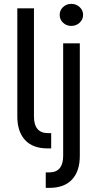

<svg xmlns="http://www.w3.org/2000/svg" viewBox="-20 -749 489 969"><path d="M222.7 -77.1H238.3V0H220.7Q145 0 106.2 -42.5Q67.4 -85 67.4 -161.1V-707H151.4V-161.1Q151.4 -77.1 222.7 -77.1ZM382.8 -530.3V38.1Q382.8 114.3 343.8 156.7Q304.7 199.2 228.5 199.2H210.9V121.1H227.5Q263.7 121.1 281.2 99.9Q298.8 78.6 298.8 38.1V-530.3ZM281.2 -673.8Q281.2 -697.3 298.3 -713.4Q315.4 -729.5 339.8 -729.5Q364.3 -729.5 381.8 -713.4Q399.4 -697.3 399.4 -673.8Q399.4 -650.4 381.8 -634.3Q364.3 -618.2 339.8 -618.2Q315.4 -618.2 298.3 -634.3Q281.2 -650.4 281.2 -673.8Z"/></svg>

Font: Pretendard GOV
Style: Regular
Weight: 400
Designer: Base glyphs from Inter by Rasmus Andersson; Hangeul glyphs from Noto Sans CJK(Source Han Sans) by Jang Soo-young and Kan
Foundry: Kil Hyung-jin
Version: Version 1.309